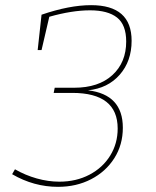

<svg xmlns="http://www.w3.org/2000/svg" viewBox="-20 -718 603 744"><path d="M456 -223Q456 -157 423 -105Q390 -53 333 -23.5Q276 6 205 6Q111 6 27 -43L38 -62Q78 -39 122.5 -26.5Q167 -14 210 -14Q275 -14 326.5 -41Q378 -68 407 -115Q436 -162 436 -220Q436 -358 260 -358H188L192 -378H267Q362 -378 415.5 -427Q469 -476 469 -557Q469 -622 433.5 -650Q398 -678 329 -678Q259 -678 171 -653L141 -524H126L141 -661Q249 -698 333 -698Q490 -698 490 -560Q490 -481 444 -428.5Q398 -376 321 -368Q456 -352 456 -223Z"/></svg>

Font: Bitter Pro Thin
Style: Italic
Weight: 250
Italic angle: -9°
Designer: Sol Matas, and Bitter project Authors
Foundry: Sol Matas
Version: Version 1.010